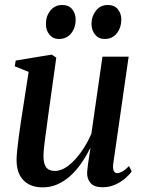

<svg xmlns="http://www.w3.org/2000/svg" viewBox="-20 -758 588 788"><path d="M155 11Q122.5 11 98.5 -1.5Q74.5 -14 61.2 -39Q48 -64 48 -100.5Q48 -115 50.2 -138.5Q52.5 -162 56 -188.5Q59.5 -215 63 -239.2Q66.5 -263.5 69 -279L97.5 -463L40.5 -486L44.5 -509.5L192.5 -534L211 -521.5L177.5 -281.5Q175.5 -263 172 -239.8Q168.5 -216.5 165.5 -193.2Q162.5 -170 160.5 -150.2Q158.5 -130.5 158.5 -119.5Q158.5 -97 163.5 -83Q168.5 -69 179 -62.8Q189.5 -56.5 206 -56.5Q232 -56.5 259.5 -77.2Q287 -98 312 -132.8Q337 -167.5 355 -209L400.5 -525.5H508L444.5 -84Q442.5 -66.5 446.8 -57Q451 -47.5 461 -47.5Q470.5 -47.5 482.8 -54.5Q495 -61.5 509.5 -76.5L520.5 -54.5Q512 -41.5 494.2 -26.2Q476.5 -11 452.8 -0.2Q429 10.5 401 10.5Q366 10.5 351.5 -7Q337 -24.5 337.5 -49Q337.5 -52.5 338.8 -64Q340 -75.5 342.2 -90.8Q344.5 -106 346.8 -121.5Q349 -137 351 -148.5L349.5 -149Q334 -117.5 314 -88.5Q294 -59.5 269.8 -37.2Q245.5 -15 216.8 -2Q188 11 155 11ZM221 -598Q197.5 -598 182.8 -616Q168 -634 168.5 -661Q168.5 -692 187 -714.8Q205.5 -737.5 235 -737.5Q263 -737.5 276.8 -719.5Q290.5 -701.5 290.5 -678Q290.5 -644 272 -621Q253.5 -598 221 -598ZM408.5 -598Q385 -598 370.2 -616Q355.5 -634 355.5 -661Q356 -692 374.2 -714.8Q392.5 -737.5 422.5 -737.5Q450 -737.5 464 -719.5Q478 -701.5 478 -678Q477.5 -644 459.2 -621Q441 -598 408.5 -598Z"/></svg>

Font: Merriweather 96pt Medium
Style: Italic
Weight: 500
Italic angle: -7.8°
Version: Version 2.101